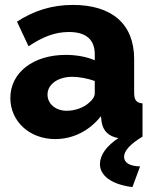

<svg xmlns="http://www.w3.org/2000/svg" viewBox="-20 -555 626 780"><path d="M518 205 549 121C505 120 484 105 484 82C484 58 509 30 559 0V-135C534 -137 525 -148 525 -180V-315C525 -458 434 -535 276 -535C192 -535 118 -512 49 -467L96 -367C153 -405 203 -425 260 -425C331 -425 365 -393 365 -334V-310C334 -324 291 -332 247 -332C115 -332 22 -260 22 -157C22 -62 100 10 204 10C276 10 343 -23 390 -83L393 -59C399 -23 421 -1 461 6C411 39 386 76 386 112C386 156 429 194 518 205ZM251 -105C206 -105 173 -133 173 -171C173 -213 216 -243 274 -243C302 -243 337 -236 365 -226V-176C365 -163 356 -149 342 -138C321 -118 285 -105 251 -105Z"/></svg>

Font: Raleway
Style: ExtraBold
Weight: 800
Designer: Matt McInerney, Pablo Impallari, Rodrigo Fuenzalida
Foundry: Matt McInerney, Pablo Impallari, Rodrigo Fuenzalida
Version: Version 3.000